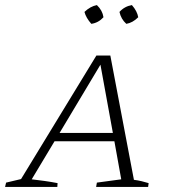

<svg xmlns="http://www.w3.org/2000/svg" viewBox="-46 -737 674 757"><path d="M482 -28Q498 -26 512.5 -22.5Q527 -19 540 -15L538 0H333L336 -17L432 -30L405 -180H169L79 -30Q105 -27 130 -23.5Q155 -20 181 -15L180 0H-26L-22 -17L37 -31L334 -518H389ZM189 -213H399L350 -482ZM336 -717Q358 -696 362 -669Q342 -647 314 -643Q293 -667 287 -690Q310 -712 336 -717ZM474 -717Q495 -693 499 -669Q477 -647 452 -643Q431 -662 425 -690Q445 -712 474 -717Z"/></svg>

Font: Piazzolla SC ExtraLight
Style: Italic
Weight: 200
Italic angle: -11.3°
Designer: Juan Pablo del Peral
Foundry: Huerta Tipografica
Version: Version 1.330